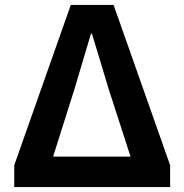

<svg xmlns="http://www.w3.org/2000/svg" viewBox="-20 -761 750 781"><path d="M38 0H672V-89L442 -741H268L38 -89ZM196 -124 283 -399 350 -624H354L422 -399L511 -124Z"/></svg>

Font: Noto Sans TC
Style: Bold
Weight: 700
Designer: Ryoko NISHIZUKA 西塚涼子 (kana, bopomofo & ideographs); Paul D. Hunt (Latin, Greek & Cyrillic); Sandoll Communications 산돌커뮤니
Foundry: Adobe
Version: Version 2.004;hotconv 1.0.118;makeotfexe 2.5.65603